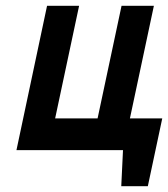

<svg xmlns="http://www.w3.org/2000/svg" viewBox="-20 -520 582 665"><path d="M513 -500H401L318 -110H171L254 -500H143L37 0H406L400 125H492L542 -110H430Z"/></svg>

Font: Advent Pro
Style: Italic
Weight: 400
Italic angle: -12°
Designer: VivaRado, Andreas Kalpakidis
Foundry: VivaRado, Andreas Kalpakidis
Version: Version 3.000